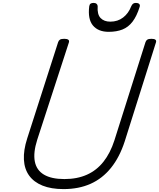

<svg xmlns="http://www.w3.org/2000/svg" viewBox="-20 -1282 1094 1321"><path d="M417 19Q332 19 272.5 -5Q213 -29 180.5 -74Q148 -119 144.5 -183.5Q141 -248 167 -329L380 -992Q384 -1004 393 -1009.5Q402 -1015 422 -1015Q441 -1015 449.5 -1009Q458 -1003 454 -990L236 -320Q208 -232 219.5 -171.5Q231 -111 282.5 -80.5Q334 -50 423 -50Q511 -50 578 -80Q645 -110 692 -169.5Q739 -229 767 -316L981 -992Q985 -1004 994 -1009.5Q1003 -1015 1022 -1015Q1061 -1015 1053 -990L838 -309Q803 -201 744 -127.5Q685 -54 603.5 -17.5Q522 19 417 19ZM728 -1063Q656 -1063 619.5 -1106.5Q583 -1150 594 -1239Q596 -1252 603.5 -1257Q611 -1262 624 -1262Q637 -1262 644.5 -1255.5Q652 -1249 652 -1239Q648 -1183 672 -1158Q696 -1133 739 -1133Q790 -1133 827 -1161.5Q864 -1190 882 -1237Q888 -1251 895.5 -1256.5Q903 -1262 915 -1262Q930 -1262 937.5 -1255Q945 -1248 941 -1235Q921 -1171 892 -1133Q863 -1095 822.5 -1079Q782 -1063 728 -1063Z"/></svg>

Font: Playwrite RO Light
Style: Regular
Weight: 300
Version: Version 1.002